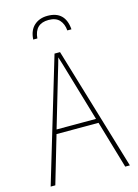

<svg xmlns="http://www.w3.org/2000/svg" viewBox="-136 -1003 773 1077"><g transform="rotate(-15 250.0 -465.0)"><path d="M250 -930Q203 -930 172.5 -902.5Q142 -875 139 -822H163Q170 -906 250 -906Q292 -906 313 -883Q334 -860 337 -822H361Q353 -930 250 -930ZM224 -603Q231 -626 237 -646.5Q243 -667 249 -689Q257 -664 263 -644Q269 -624 275 -603L364 -301H135ZM453 0H480L266 -715H234L20 0H47L128 -276H372Z"/></g></svg>

Font: Noto Sans Mono UI Condensed Thin
Style: Regular
Weight: 250
Width: 3
Designer: Monotype Design team
Foundry: Monotype Imaging Inc.
Version: 1.000